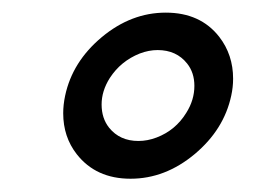

<svg xmlns="http://www.w3.org/2000/svg" viewBox="-20 -752 406 298"><path d="M182.6 -474.6Q128.9 -474.6 99.1 -512.7Q78.1 -539.6 78.1 -576.2Q78.1 -589.4 81.1 -603.5Q92.3 -656.2 137.9 -694.3Q183.6 -732.4 237.3 -732.4Q291 -732.4 320.3 -694.8Q341.8 -667 341.8 -629.9Q341.8 -616.7 338.9 -603.5Q327.6 -550.8 282 -512.7Q236.3 -474.6 182.6 -474.6ZM194.8 -533.2Q209 -533.2 223.1 -538.6Q252.4 -549.8 269 -576.7Q281.7 -596.7 281.7 -618.7Q281.7 -639.2 270.5 -653.3Q253.9 -674.3 224.6 -674.3Q210.9 -674.3 196.8 -668.9Q167.5 -657.2 150.4 -630.9Q137.7 -610.8 137.7 -589.8Q137.7 -568.4 149.4 -553.7Q166 -533.2 194.8 -533.2Z"/></svg>

Font: Cadman
Style: Bold Italic
Weight: 700
Italic angle: -12°
Designer: Paul James MIller
Foundry: High-Logic / Made with FontCreator
Version: Version 2.114;March 28, 2021;FontCreator 13.0.0.2683 64-bit